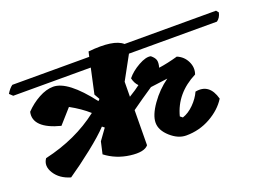

<svg xmlns="http://www.w3.org/2000/svg" viewBox="-133 -893 1516 1124"><g transform="rotate(-20 625.0 -331.0)"><path d="M859 0Q809 0 762 -42Q715 -84 715 -131Q715 -178 760.5 -242.5Q806 -307 868 -351L761 -337Q689 -289 625 -243L623 -25Q596 8 510.5 -3Q425 -14 360 -64L377 -139L426 -207L412 -218Q371 -174 292 -111.5Q213 -49 141 0Q75 -19 44.5 -67.5Q14 -116 42 -156Q240 -201 384 -313Q336 -356 270 -392L191 -303Q109 -324 72.5 -359.5Q36 -395 47 -443Q85 -483 132.5 -509Q180 -535 223 -535Q314 -535 444 -365L454 -375L435 -409L469 -565H-14L-34 -584Q-16 -614 3 -627H482L489 -658Q649 -674 702 -627H1272L1284 -612Q1277 -580 1255 -565H707L627 -419L626 -326Q672 -354 696 -373Q676 -393 669 -425Q697 -460 745 -487Q793 -514 822 -507Q843 -490 848 -473.5Q853 -457 845 -427Q901 -435 964 -453Q1005 -436 1024 -396.5Q1043 -357 1029 -318Q895 -250 861 -118L876 -106Q913 -118 946.5 -151.5Q980 -185 997 -223Q1088 -240 1116 -136Q1080 -78 1010.5 -39Q941 0 859 0Z"/></g></svg>

Font: Tillana ExtraBold
Style: Regular
Weight: 800
Designer: Lipi Raval (Devanagari, Latin), Jonny Pinhorn (Latin)
Foundry: Indian Type Foundry
Version: Version 2.003;PS 1.0;hotconv 1.0.79;makeotf.lib2.5.61930; tt